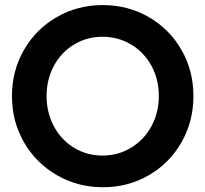

<svg xmlns="http://www.w3.org/2000/svg" viewBox="-20 -748 829 775"><path d="M28.3 -360.4Q28.3 -462.4 76.7 -546.4Q125 -630.4 209 -679Q293 -727.5 394.5 -727.5Q496.6 -727.5 580.6 -679Q664.6 -630.4 712.6 -546.4Q760.7 -462.4 760.7 -360.4Q760.7 -257.8 712.6 -173.6Q664.6 -89.4 580.8 -40.8Q497.1 7.8 395.5 7.8Q293.9 7.8 209.7 -40.8Q125.5 -89.4 76.9 -173.6Q28.3 -257.8 28.3 -360.4ZM621.1 -360.4Q621.1 -428.2 591.1 -482.9Q561 -537.6 508.8 -568.6Q456.5 -599.6 393.6 -599.6Q331.1 -599.6 279.3 -568.6Q227.5 -537.6 197.8 -482.7Q168 -427.7 168 -360.4Q168 -293.5 197.5 -238.3Q227.1 -183.1 278.8 -151.6Q330.6 -120.1 393.6 -120.1Q457 -120.1 509.3 -151.9Q561.5 -183.6 591.3 -238.5Q621.1 -293.5 621.1 -360.4Z"/></svg>

Font: Reddit Sans Chocolate
Style: Bold
Weight: 700
Designer: Stephen Hutchings
Foundry: Reddit
Version: Version 1.011